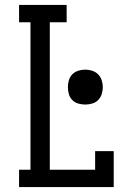

<svg xmlns="http://www.w3.org/2000/svg" viewBox="-20 -755 540 775"><path d="M57 0V-70H103V-665H57V-735H249V-665H181V-70H364V-145H439V0ZM324 -333Q310 -333 296 -337Q282 -341 272 -351Q262 -361 258 -375Q254 -389 254 -403Q254 -417 258 -431Q262 -445 272 -455Q282 -465 296 -469.5Q310 -474 324 -474Q338 -474 352 -469.5Q366 -465 376 -455Q386 -445 390.5 -431Q395 -417 395 -403Q395 -389 390.5 -375Q386 -361 376 -351Q366 -341 352 -337Q338 -333 324 -333Z"/></svg>

Font: Iosevka Slab
Style: Regular
Weight: 400
Monospace: yes
Designer: Belleve Invis
Foundry: Belleve Invis
Version: Version 11.2.4; ttfautohint (v1.8.3)